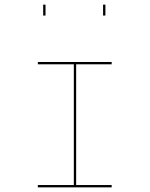

<svg xmlns="http://www.w3.org/2000/svg" viewBox="-20 -897 645 827"><path d="M461 -90H143V-100H298V-620H143V-630H461V-620H308V-100H461ZM176 -830H166V-877H176ZM434 -830H424V-877H434Z"/></svg>

Font: Bungee Hairline
Style: Regular
Weight: 400
Designer: David Jonathan Ross
Foundry: David Jonathan Ross
Version: Version 1.001;PS 1.0;hotconv 1.0.72;makeotf.lib2.5.5900